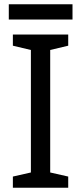

<svg xmlns="http://www.w3.org/2000/svg" viewBox="-20 -875 379 895"><path d="M298 0H40V-52L124 -71V-642L40 -662V-714H298V-662L214 -642V-71L298 -52ZM318 -855V-784H21V-855Z"/></svg>

Font: Noto Sans Khmer UI
Style: Regular
Weight: 400
Designer: Danh Hong and the Monotype Design Team
Foundry: Monotype Imaging Inc.
Version: Version 2.002